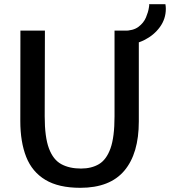

<svg xmlns="http://www.w3.org/2000/svg" viewBox="-20 -889 812 917"><path d="M363.5 8Q260 8 196.8 -30Q133.5 -68 105.2 -139.5Q77 -211 77 -311L77.5 -743H194.5L193.5 -333.5Q193.5 -234 213.8 -180Q234 -126 272.8 -105Q311.5 -84 367 -84Q417 -84 452.8 -105.2Q488.5 -126.5 507.8 -180.5Q527 -234.5 527 -333.5V-743H643V-309Q643 -156 574 -74Q505 8 363.5 8ZM571 -675V-742Q616.5 -742 641.5 -761Q666.5 -780 677.2 -805.8Q688 -831.5 691 -852Q692 -857.5 692.5 -861.8Q693 -866 692 -869H770Q771 -863 771.5 -857.8Q772 -852.5 772 -847Q772 -799 743.8 -760Q715.5 -721 669.8 -698Q624 -675 571 -675Z"/></svg>

Font: Merriweather Sans
Style: Regular
Weight: 400
Designer: Eben Sorkin
Foundry: Eben Sorkin
Version: Version 1.008; ttfautohint (v1.7.19-72a1) -l 8 -r 50 -G 200 